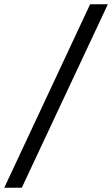

<svg xmlns="http://www.w3.org/2000/svg" viewBox="-52 -784 525 899"><path d="M-32 95 370 -764H453L50 95Z"/></svg>

Font: DM Sans 24pt
Style: Italic
Weight: 400
Italic angle: -10°
Designer: Colophon Foundry, Jonny Pinhorn
Foundry: Colophon Foundry
Version: Version 4.004;gftools[0.9.30]